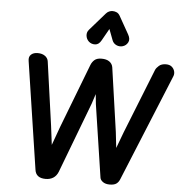

<svg xmlns="http://www.w3.org/2000/svg" viewBox="-80 -1470 1464 1546"><g transform="rotate(5 652.0 -697.0)"><path d="M346.5 0Q267.5 0 259 -67.5L128 -934Q122 -968 141.8 -986Q161.5 -1004 195.5 -1004Q232.5 -1004 255.5 -986.8Q278.5 -969.5 281.5 -943L353 -433L372.5 -277.5L427 -428L626 -945.5Q636 -971 655.5 -987.5Q675 -1004 711.5 -1004Q751.5 -1004 774.8 -987.5Q798 -971 803 -943L877 -426.5L891.5 -298L939.5 -426.5L1148.5 -952Q1155.5 -968 1176 -986Q1196.5 -1004 1233 -1004Q1262.5 -1004 1279.8 -989Q1297 -974 1302.2 -953Q1307.5 -932 1299.5 -913L946 -50.5Q936.5 -26 918.2 -13Q900 0 864 0Q830 0 809.2 -15Q788.5 -30 786 -49.5L697.5 -636L689.5 -715.5L663.5 -636L447.5 -66.5Q434 -33 408.2 -16.5Q382.5 0 346.5 0ZM873 -1119Q846 -1111 821.2 -1122.5Q796.5 -1134 787 -1159L753.5 -1247.5L699.5 -1151.5Q679.5 -1115 649.5 -1113.8Q619.5 -1112.5 598 -1131.5Q577.5 -1151 574.5 -1178.5Q571.5 -1206 590 -1227L714.5 -1369.5Q725.5 -1382 739.2 -1387.8Q753 -1393.5 767 -1393.5Q784 -1393.5 799.8 -1386.5Q815.5 -1379.5 826 -1361L907.5 -1216.5Q928 -1180 914.2 -1153.8Q900.5 -1127.5 873 -1119Z"/></g></svg>

Font: Edu NSW ACT Hand
Style: Regular
Weight: 400
Designer: Tina and Corey Anderson, Eben Sorkin, Mirko Velimirovic
Foundry: Sorkin Type Co.
Version: Version 2.000